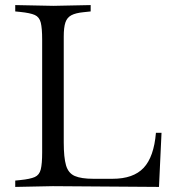

<svg xmlns="http://www.w3.org/2000/svg" viewBox="-20 -733 691 756"><path d="M40 3V-22L60 -24Q99 -28 117 -36Q135 -44 140.5 -66Q146 -88 146 -133V-577Q146 -622 140.5 -644Q135 -666 117 -674Q99 -682 60 -686L40 -688V-713L190 -710L337 -713V-688L309 -685Q278 -682 261 -673Q244 -664 237.5 -644.5Q231 -625 231 -589V-172Q231 -113 240 -82Q249 -51 274.5 -40Q300 -29 348 -29H423Q505 -29 545.5 -72Q586 -115 594 -210H616L606 3L188 0Z"/></svg>

Font: Baskervville
Style: Regular
Weight: 400
Designer: Alexis Faudot, Rémi Forte, Morgane Pierson, Rafael Ribas, Tanguy Vanlaeys, Rosalie Wagner, Thomas Huot-Marchand
Foundry: ANRT
Version: Version 1.100